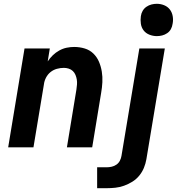

<svg xmlns="http://www.w3.org/2000/svg" viewBox="-20 -775 940 1010"><path d="M23 0 109 -520H242L231 -452Q243 -470 258 -484.5Q273 -499 292 -509.5Q311 -520 331 -524Q351 -528 370 -528Q399 -528 425.5 -520Q452 -512 471 -493.5Q490 -475 500.5 -450.5Q511 -426 515.5 -398.5Q520 -371 518.5 -342.5Q517 -314 512 -286L465 0H332L382 -304Q384 -317 385 -330.5Q386 -344 384 -356.5Q382 -369 377 -381Q372 -393 363 -401.5Q354 -410 341.5 -414Q329 -418 316 -418Q298 -418 279.5 -413Q261 -408 246 -396Q231 -384 222 -366.5Q213 -349 211 -331L156 0ZM491 215V105H541Q554 105 567.5 102Q581 99 592.5 91Q604 83 610.5 70.5Q617 58 619 45L713 -520H847L750 63Q746 86 737 108Q728 130 712.5 149Q697 168 676 181Q655 194 632.5 202Q610 210 587 212.5Q564 215 541 215ZM805 -585Q785 -585 766 -592.5Q747 -600 735.5 -615Q724 -630 721 -650Q718 -670 721 -690Q723 -705 730.5 -718Q738 -731 750.5 -739.5Q763 -748 777 -751.5Q791 -755 805 -755Q825 -755 843.5 -747.5Q862 -740 873.5 -725Q885 -710 888.5 -690Q892 -670 888 -650Q886 -635 879 -622Q872 -609 859.5 -600.5Q847 -592 833 -588.5Q819 -585 805 -585Z"/></svg>

Font: Iosevka Aile Extrabold Oblique
Style: Regular
Weight: 800
Italic angle: -9°
Designer: Belleve Invis
Foundry: Belleve Invis
Version: Version 31.1.0; ttfautohint (v1.8.4)